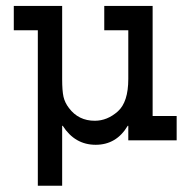

<svg xmlns="http://www.w3.org/2000/svg" viewBox="-20 -462 626 632"><path d="M25.4 -442.4H184.6V-202.1Q184.6 -163.1 189 -143.6Q193.4 -124 207 -106.4Q238.3 -64.5 292 -64.5Q333 -64.5 367.7 -95.2Q402.3 -126 402.3 -202.1V-362.3H323.2V-442.4H482.4V-80.1H561.5V0H402.3V-47.9H400.4Q363.3 14.6 294.9 14.6Q226.6 14.6 186.5 -47.9H184.6V149.4H104.5V-362.3H25.4Z"/></svg>

Font: Thabit-Bold
Style: Bold
Weight: 700
Designer: Regenerated by Nadim Shaikli
Foundry: MAK Alagha
Version: 0.01